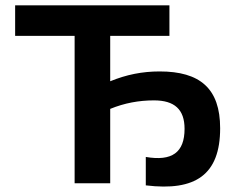

<svg xmlns="http://www.w3.org/2000/svg" viewBox="-20 -690 890 723"><path d="M618 -670H37V-555H261V0H395V-280C449 -302 503 -312 560 -312C637 -312 675 -278 675 -205C675 -116 628 -82 529 -99V8C716 31 809 -32 809 -207C809 -357 733 -421 581 -421C516 -421 456 -409 395 -384V-555H618Z"/></svg>

Font: LT Wave Alt Bold
Style: Regular
Weight: 700
Designer: Daniel Lyons
Version: Version 2.5 (Glyphs App)